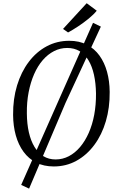

<svg xmlns="http://www.w3.org/2000/svg" viewBox="-20 -1000 717 1165"><path d="M306.5 10Q246 10 200 -13.2Q154 -36.5 123 -78.8Q92 -121 76 -178Q60 -235 59.5 -302.5Q58.5 -399.5 83.5 -481.5Q108.5 -563.5 154.5 -624.5Q200.5 -685.5 263.2 -719Q326 -752.5 400 -752.5Q461.5 -752.5 507.2 -728.8Q553 -705 583.5 -662.8Q614 -620.5 629.5 -564.2Q645 -508 645.5 -442.5Q646.5 -346.5 622.2 -264.2Q598 -182 552.2 -120.5Q506.5 -59 444 -24.5Q381.5 10 306.5 10ZM317.5 -32.5Q360 -32.5 397.8 -52.2Q435.5 -72 466 -108Q496.5 -144 518.5 -193.8Q540.5 -243.5 551.8 -304Q563 -364.5 562.5 -432.5Q561.5 -495.5 550.2 -546.2Q539 -597 517.2 -633.5Q495.5 -670 463.2 -689.5Q431 -709 388 -709Q345.5 -709 307.8 -689.8Q270 -670.5 239.5 -635.2Q209 -600 187.2 -550.5Q165.5 -501 153.8 -440.8Q142 -380.5 143 -311.5Q143.5 -248 155.2 -196.8Q167 -145.5 189.2 -108.8Q211.5 -72 243.5 -52.2Q275.5 -32.5 317.5 -32.5ZM108.5 122 338 -396 544.5 -861.5 592 -838.5 377.5 -375.5 156.5 144.5ZM393 -803 362.5 -824.5 506 -980.5 567 -935Q549 -912.5 518.2 -887.2Q487.5 -862 453.8 -839.8Q420 -817.5 393 -803Z"/></svg>

Font: Merriweather 48pt Light
Style: Italic
Weight: 300
Italic angle: -7.8°
Version: Version 2.101